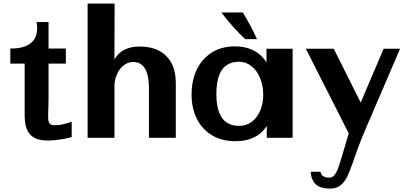

<svg xmlns="http://www.w3.org/2000/svg" viewBox="-20 -781 2323 1088"><path d="M248.6 15.3Q210.4 15.3 185.4 4.7Q160.3 -5.9 145.9 -24.9Q131.4 -43.8 125.6 -69.2Q119.8 -94.6 119.8 -124.4V-420.6H38.5V-506Q81 -505.5 112.1 -515.1Q143.2 -524.7 162.3 -543.9Q181.3 -563.2 187.6 -591.4Q193.9 -619.6 186.7 -656.5H255.2V-506H353.2V-420.6H255.2V-241.3Q255.2 -191.3 253.6 -158.3Q252.1 -125.2 253.3 -106.3Q254.6 -87.4 262.5 -79.4Q270.5 -71.4 289.3 -71.4Q299.4 -71.4 312.5 -72.7Q325.6 -74 343.6 -78.3Q361.7 -82.6 386.3 -91.1V-4.4Q372.6 0.4 348.3 4.9Q323.9 9.5 297.2 12.4Q270.4 15.3 248.6 15.3Z M476.4 0V-760.7H629.4L627.8 -243.1L590.5 -342.3Q604.5 -404.9 627.6 -443.5Q650.7 -482.1 686 -499.8Q721.4 -517.4 771.9 -517.4Q836.9 -517.4 882.5 -492.9Q928.1 -468.3 952.2 -422.3Q976.2 -376.2 976.2 -311.8V0H824.1V-276.2Q824.1 -331.4 813.4 -365.3Q802.7 -399.2 782.7 -414.5Q762.7 -429.9 735.4 -429.9Q712.1 -429.9 692.4 -418.4Q672.7 -407 658.5 -387.4Q644.3 -367.8 636.4 -343.1Q628.6 -318.3 628.6 -291.5V0Z M1313.1 19.2Q1238.2 19.2 1182.6 -13.7Q1126.9 -46.6 1096.3 -106.1Q1065.7 -165.6 1065.7 -245.4Q1065.7 -327.3 1096.1 -388.8Q1126.6 -450.2 1181.7 -484.2Q1236.8 -518.2 1310.7 -518.2Q1400.5 -518.2 1455.8 -468.5Q1511.1 -418.8 1529.4 -321.3L1490.1 -291.1V-504.7H1638.2V0H1491.4L1492.9 -205.4L1531.8 -170.9Q1518.6 -106.8 1490.1 -64.6Q1461.6 -22.4 1417.6 -1.6Q1373.7 19.2 1313.1 19.2ZM1334.9 -67.5Q1376.2 -67.5 1407 -90.9Q1437.8 -114.3 1454.7 -154.3Q1471.6 -194.3 1471.6 -243.9Q1471.6 -296.4 1453.9 -338.8Q1436.3 -381.2 1405.1 -406.2Q1373.9 -431.2 1332.8 -431.2Q1292.2 -431.2 1263.7 -411.4Q1235.2 -391.6 1220.6 -351.1Q1206.1 -310.6 1206.1 -248.3Q1206.1 -186.4 1220.9 -146.3Q1235.7 -106.2 1264.5 -86.8Q1293.3 -67.5 1334.9 -67.5ZM1369.7 -559.2Q1339.8 -587.1 1313.4 -615.7Q1287.1 -644.3 1266.8 -669.3Q1246.6 -694.2 1234.3 -710.5H1356.1Q1366.4 -693.3 1378.6 -672.1Q1390.9 -650.9 1405.4 -623.4Q1419.8 -595.8 1436.2 -559.2Z M1849.4 287.7Q1795.3 287.7 1769.2 263.2Q1743.1 238.6 1740.3 192.3H1795.9Q1796.7 197.8 1800.7 205.7Q1804.7 213.5 1815.5 219.6Q1826.4 225.6 1847.1 225.6Q1862.7 225.6 1873.8 212.9Q1884.9 200.2 1893.2 179.4Q1901.6 158.7 1908.5 134.5Q1915.4 110.3 1922.6 87.9L1972.3 -79.1L1988.7 39.1L1713.2 -504.7H1871.3L2059.9 -127.5L1993 -127.2L2153.9 -504.7H2246.9L2036.3 -13.8Q2029.6 2.4 2023.2 18.7Q2016.8 35.1 2010.8 51.6Q2004.8 68.1 1998.9 84.6Q1993.1 101.1 1987.2 117.4Q1981.3 133.6 1975.8 149.9Q1963.6 185.6 1948.9 217.1Q1934.2 248.6 1911 268.1Q1887.8 287.7 1849.4 287.7Z"/></svg>

Font: Russolo 10pt ExtraLight
Style: Regular
Weight: 200
Designer: Micah Stupak-Hahn
Version: Version 1.000